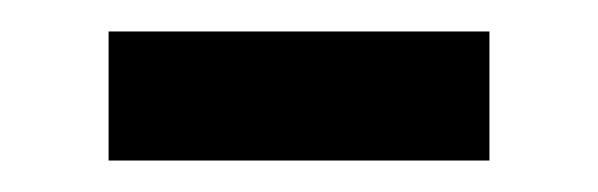

<svg xmlns="http://www.w3.org/2000/svg" viewBox="-20 -358 380 122"><path d="M49 -338H291V-256H49Z"/></svg>

Font: gurmukhi25
Style: Book
Weight: 400
Designer: Jelle Bosma - Monotype Design Team
Foundry: Monotype Imaging Inc.
Version: Version 2.003